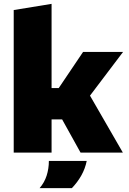

<svg xmlns="http://www.w3.org/2000/svg" viewBox="-20 -790 666 994"><path d="M51 0V-738L247 -770V-334H284L410 -521H617L353 -172H247V0ZM397 0 296 -182 421 -338 616 0ZM185 184Q210 155 221.5 119Q233 83 233 43H429Q421 83 401 118.5Q381 154 352 184Z"/></svg>

Font: REM ExtraBold
Style: Regular
Weight: 800
Designer: Octavio Pardo
Foundry: Ashler Design
Version: Version 1.005;gftools[0.9.28]